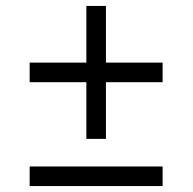

<svg xmlns="http://www.w3.org/2000/svg" viewBox="-20 -750 649 647"><path d="M80 -189H528V-123H80ZM528 -473H337V-282H271V-473H80V-539H271V-730H337V-539H528Z"/></svg>

Font: Exo
Style: Regular
Weight: 400
Designer: Natanael Gama
Foundry: Natanael Gama
Version: Version 1.500; ttfautohint (v1.6)